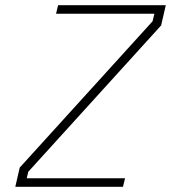

<svg xmlns="http://www.w3.org/2000/svg" viewBox="-20 -720 659 740"><path d="M196 -667 204 -700H619L601 -622L89 -58L83 -33H462L454 0H39L56 -74L568 -638L575 -667Z"/></svg>

Font: TitilliumWebThinItalic
Style: Thin Italic
Weight: 200
Italic angle: -13°
Version: Version 1.001;PS 57.000;hotconv 1.0.70;makeotf.lib2.5.55311